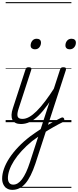

<svg xmlns="http://www.w3.org/2000/svg" viewBox="-53 -1145 731 1799"><path d="M143 17Q113 17 93 7Q73 -3 63.5 -22.5Q54 -42 55 -69.5Q56 -97 68 -132L186 -494Q190 -506 196 -510.5Q202 -515 216 -515Q232 -515 238 -509Q244 -503 240 -491L122 -129Q105 -78 112 -54.5Q119 -31 157 -31Q167 -31 171.5 -23.5Q176 -16 174.5 -7Q173 2 165 9.5Q157 17 143 17ZM274 -683Q257 -683 245.5 -692Q234 -701 234 -719Q234 -743 249 -762.5Q264 -782 291 -782Q309 -782 320 -773Q331 -764 331 -745Q331 -722 316.5 -702.5Q302 -683 274 -683ZM143 17Q132 17 127.5 9.5Q123 2 124.5 -7Q126 -16 134.5 -23.5Q143 -31 158 -31Q188 -31 220.5 -49Q253 -67 290.5 -104Q328 -141 370.5 -197Q413 -253 462 -330Q469 -341 478 -339.5Q487 -338 492 -330Q497 -322 491 -312Q438 -225 392.5 -162Q347 -99 306 -59.5Q265 -20 225 -1.5Q185 17 143 17ZM361 47Q381 34 402.5 21.5Q424 9 445 -2.5Q466 -14 485.5 -24Q505 -34 521 -42Q532 -47 539 -43Q546 -39 548.5 -30.5Q551 -22 548 -13.5Q545 -5 536 -1Q516 8 493.5 20.5Q471 33 446.5 46.5Q422 60 398 75Q374 90 351 105ZM63 634Q33 634 11.5 620.5Q-10 607 -21.5 583Q-33 559 -33 529Q-33 486 -16 437Q1 388 35 336Q69 284 118.5 232Q168 180 231 132Q255 114 279.5 97.5Q304 81 328 65L510 -494Q514 -506 520.5 -510.5Q527 -515 540 -515Q558 -515 563 -508Q568 -501 564 -488L279 387Q258 450 234.5 497Q211 544 185 574Q159 604 128.5 619Q98 634 63 634ZM71 585Q93 585 113.5 572.5Q134 560 153.5 534Q173 508 191.5 468.5Q210 429 227 376L305 136Q291 146 277 156Q263 166 249 176Q192 223 149.5 269.5Q107 316 78.5 361Q50 406 35.5 447.5Q21 489 21 524Q21 543 27 557Q33 571 44 578Q55 585 71 585ZM600 -683Q582 -683 571 -692.5Q560 -702 560 -719Q560 -745 575.5 -763.5Q591 -782 617 -782Q636 -782 647 -772.5Q658 -763 658 -745Q658 -720 642 -701.5Q626 -683 600 -683ZM0 605H616V615H0ZM0 -20H616V0H0ZM0 -505H616V-500H0ZM0 -1125H616V-1115H0Z"/></svg>

Font: Playwrite CU Guides
Style: Regular
Weight: 400
Designer: Veronika Burian, José Scaglione
Foundry: TypeTogether
Version: Version 1.003